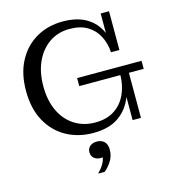

<svg xmlns="http://www.w3.org/2000/svg" viewBox="-135 -805 1056 1177"><g transform="rotate(-15 393.0 -216.5)"><path d="M378 14Q283 14 207.5 -28Q132 -70 88.5 -149.5Q45 -229 45 -341Q45 -453 88 -532Q131 -611 204.5 -653Q278 -695 371 -695Q463 -695 522.5 -659Q582 -623 610 -558V-682H663V-436H610Q606 -492 583 -538Q560 -584 515 -612Q470 -640 400 -640Q328 -640 273 -603Q218 -566 186.5 -499Q155 -432 155 -341Q155 -251 186.5 -184.5Q218 -118 275 -81.5Q332 -45 406 -45Q480 -45 529 -77.5Q578 -110 603 -165Q628 -220 629 -286H368V-337H777V-286H683V0H630V-147Q603 -74 541.5 -30Q480 14 378 14ZM341 262Q364 239 377.5 216.5Q391 194 394 173Q363 177 343 163Q323 149 323 122Q323 99 339.5 84.5Q356 70 384 70Q412 70 430 87Q448 104 448 138Q448 178 428.5 209Q409 240 383 262Z"/></g></svg>

Font: Montagu Slab 144pt
Style: Regular
Weight: 400
Designer: Florian Karsten
Foundry: Florian Karsten
Version: Version 1.000; ttfautohint (v1.8.3)